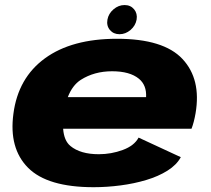

<svg xmlns="http://www.w3.org/2000/svg" viewBox="-20 -754 856 780"><path d="M360.5 6.5Q172.5 6.5 94 -72.5Q15.5 -151.5 34.5 -292Q53.5 -437.5 162.5 -517Q271.5 -596.5 455 -596.5Q644.5 -596.5 721.2 -514.5Q798 -432.5 774.5 -294Q768 -256.5 758 -231H236.5Q240 -182.5 266 -161Q306.5 -127.5 381.5 -127.5Q432 -127.5 478.8 -144.8Q525.5 -162 543 -195L714.5 -115.5Q697.5 -84 660.5 -60.8Q623.5 -37.5 574.2 -22.8Q525 -8 469.8 -0.8Q414.5 6.5 360.5 6.5ZM255.5 -359.5H573.5Q576 -408 544.5 -434Q507.5 -464.5 435.5 -464.5Q363 -464.5 308 -429.5Q274 -407.5 255.5 -359.5ZM465.5 -615Q441 -615 426.5 -632.2Q412 -649.5 416.5 -674.5Q421 -699 441.2 -716.2Q461.5 -733.5 486 -733.5Q510.5 -733.5 524.8 -716.2Q539 -699 535 -674.5Q530.5 -649.5 510.2 -632.2Q490 -615 465.5 -615Z"/></svg>

Font: Anybody ExtraExpanded ExtraBold
Style: Italic
Weight: 800
Width: 8
Italic angle: -10°
Designer: Tyler Finck
Foundry: Etcetera Type Company
Version: Version 1.010; ttfautohint (v1.8.3) -l 8 -r 50 -G 200 -x 14 